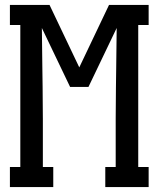

<svg xmlns="http://www.w3.org/2000/svg" viewBox="-20 -755 640 775"><path d="M195 0H20V-81H62V-654H20V-735H180L300 -483L420 -735H580V-654H538V-81H580V0H405V-81H447V-147Q447 -211 447 -275.5Q447 -340 448 -404L449 -478Q450 -519 450 -560Q450 -601 451 -642L337 -404H263L149 -642Q150 -601 150 -560Q150 -519 151 -478L152 -404Q153 -340 153 -275.5Q153 -211 153 -147V-81H195Z"/></svg>

Font: Iosevka HT Medium Extended
Style: Regular
Weight: 500
Width: 7
Monospace: yes
Designer: Belleve Invis
Foundry: Belleve Invis
Version: Version 32.3.0; ttfautohint (v1.8.4)